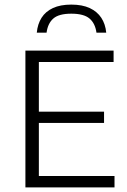

<svg xmlns="http://www.w3.org/2000/svg" viewBox="-20 -815 554 835"><path d="M90.5 0V-595H474V-545.5H149V-49.5H478V0ZM128.5 -280.5V-329.5H432.5V-280.5ZM140 -673Q143.5 -710.5 160.8 -737.8Q178 -765 210.2 -780Q242.5 -795 290 -795Q338 -795 370.5 -779.8Q403 -764.5 420.8 -737.2Q438.5 -710 442 -673H399.5Q394 -713.5 369.2 -734.5Q344.5 -755.5 290 -755.5Q236 -755.5 212 -734.5Q188 -713.5 182.5 -673Z"/></svg>

Font: Encode Sans SC Light
Style: Regular
Weight: 300
Version: Version 3.002